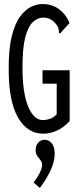

<svg xmlns="http://www.w3.org/2000/svg" viewBox="-20 -650 390 948"><path d="M194 10Q114 10 68.5 -70.5Q23 -151 23 -305Q22 -406 38 -470.5Q54 -535 80 -569.5Q106 -604 136 -617.5Q166 -631 192 -630Q237 -630 272 -604Q307 -578 323 -536L283 -492L277 -484L271 -489Q271 -498 269.5 -506.5Q268 -515 259 -528Q246 -545 230.5 -554Q215 -563 193 -563Q165 -563 141.5 -540.5Q118 -518 104.5 -465Q91 -412 91 -319Q91 -191 119 -124Q147 -57 192 -57Q209 -57 227.5 -63.5Q246 -70 260 -86V-237H190V-303H324V-52Q293 -19 260 -4.5Q227 10 194 10ZM177 278 146 251Q164 228 176 204Q188 180 188 163Q188 151 180 141Q172 131 164 120Q156 109 156 92Q156 68 169 54Q182 40 201 40Q220 40 235 57Q250 74 250 108Q250 146 231.5 187.5Q213 229 177 278Z"/></svg>

Font: Inconsolata ExtraCondensed Medium
Style: Regular
Weight: 500
Width: 2
Monospace: yes
Designer: Raph Levien, Cyreal, Brenton Simpson
Foundry: Raph Levien, Cyreal, Google
Version: Version 3.001; ttfautohint (v1.8.2.53-6de2)